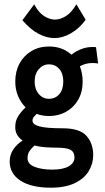

<svg xmlns="http://www.w3.org/2000/svg" viewBox="-20 -695 490 892"><path d="M208 -156Q177 -156 150 -166Q142 -158 136.5 -151Q131 -144 131 -134Q131 -117 162.5 -108Q194 -99 271 -99Q351 -99 382 -63.5Q413 -28 413 26Q413 65 392.5 99.5Q372 134 328 155.5Q284 177 216 177Q126 177 75.5 144.5Q25 112 25 55Q25 24 42 -1Q59 -26 85 -42Q69 -53 59.5 -69Q50 -85 51 -108Q51 -134 65 -156Q79 -178 99 -196Q77 -218 64 -248.5Q51 -279 51 -316Q51 -364 71 -400.5Q91 -437 126.5 -458Q162 -479 208 -479Q269 -479 312 -441Q336 -460 364.5 -469.5Q393 -479 426 -476L436 -400Q388 -408 351 -387Q364 -354 364 -316Q364 -268 343.5 -232Q323 -196 287.5 -176Q252 -156 208 -156ZM207 -236Q237 -236 255.5 -257.5Q274 -279 274 -316Q274 -353 255.5 -374.5Q237 -396 207 -396Q180 -396 160.5 -374Q141 -352 141 -316Q141 -281 160 -258.5Q179 -236 207 -236ZM108 40Q108 67 140.5 80Q173 93 223 93Q273 93 299.5 77.5Q326 62 326 37Q326 12 308.5 1.5Q291 -9 243 -9Q216 -9 189.5 -11Q163 -13 140 -19Q126 -6 117 7Q108 20 108 40ZM233 -518Q198 -518 160 -537.5Q122 -557 84 -601L139 -675Q158 -638 184 -621Q210 -604 236 -604Q259 -604 285 -619.5Q311 -635 335 -675L378 -603Q348 -562 309 -540Q270 -518 233 -518Z"/></svg>

Font: Inconsolata SemiCondensed Bold
Style: Regular
Weight: 700
Width: 4
Monospace: yes
Designer: Raph Levien, Cyreal, Brenton Simpson
Foundry: Raph Levien, Cyreal, Google
Version: Version 3.001; ttfautohint (v1.8.2.53-6de2)